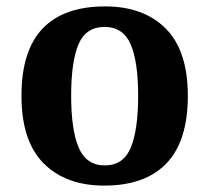

<svg xmlns="http://www.w3.org/2000/svg" viewBox="-20 -569 653 599"><path d="M305 10Q185 10 116 -59.5Q47 -129 47 -270Q47 -411 113 -480Q179 -549 308 -549Q428 -549 497 -480Q566 -411 566 -270Q566 -129 499.5 -59.5Q433 10 305 10ZM307 -53Q365 -53 388 -108.5Q411 -164 411 -270Q411 -377 387.5 -431Q364 -485 306 -485Q248 -485 225 -431Q202 -377 202 -270Q202 -164 225.5 -108.5Q249 -53 307 -53Z"/></svg>

Font: Noto Serif Toto
Style: Bold
Weight: 700
Designer: Monotype Design Team
Foundry: Monotype Imaging Inc.
Version: Version 2.001; ttfautohint (v1.8.4.7-5d5b)